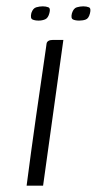

<svg xmlns="http://www.w3.org/2000/svg" viewBox="-20 -586 305 606"><path d="M230 -521Q218 -521 210.5 -524.5Q203 -528 207 -544Q212 -560 222.5 -563Q233 -566 243 -566Q253 -566 260.5 -563Q268 -560 264 -544Q260 -528 251 -524.5Q242 -521 230 -521ZM102 -521Q90 -521 82.5 -524.5Q75 -528 79 -545Q84 -560 94.5 -563Q105 -566 115 -566Q125 -566 132.5 -563Q140 -560 136 -545Q132 -529 122.5 -525Q113 -521 102 -521ZM64 0Q78 -108 93.5 -216.5Q109 -325 125 -434Q126 -443 127 -448.5Q128 -454 133 -457Q138 -460 147 -460H180L116 0Z"/></svg>

Font: Genos Thin Light
Style: Italic
Weight: 300
Italic angle: -8°
Version: Version 1.010